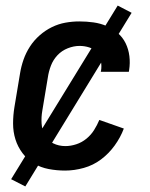

<svg xmlns="http://www.w3.org/2000/svg" viewBox="-20 -605 540 690"><path d="M214 8Q184 8 155 2.5Q126 -3 102 -17.5Q78 -32 61 -54.5Q44 -77 35.5 -104Q27 -131 27 -161Q27 -191 32 -221L52 -341Q56 -366 64.5 -390.5Q73 -415 87.5 -437.5Q102 -460 122.5 -478Q143 -496 166.5 -507.5Q190 -519 215 -523.5Q240 -528 265 -528Q291 -528 316 -524.5Q341 -521 363 -511.5Q385 -502 403 -486.5Q421 -471 431.5 -449.5Q442 -428 445 -403Q448 -378 444 -353L443 -347H342L343 -350Q346 -368 342.5 -385.5Q339 -403 328.5 -416Q318 -429 301 -434.5Q284 -440 266 -440Q245 -440 223.5 -431.5Q202 -423 186.5 -406.5Q171 -390 163 -369Q155 -348 152 -327L132 -207Q128 -184 129.5 -161Q131 -138 141 -119Q151 -100 171 -90Q191 -80 215 -80Q234 -80 254 -86.5Q274 -93 290.5 -106.5Q307 -120 318 -137.5Q329 -155 337 -174L425 -143Q413 -111 392 -82Q371 -53 343 -32Q315 -11 281 -1.5Q247 8 214 8ZM71 65 20 39 403 -585 453 -559Z"/></svg>

Font: Iosevka Curly Semibold
Style: Italic
Weight: 600
Italic angle: -9°
Monospace: yes
Designer: Belleve Invis
Foundry: Belleve Invis
Version: Version 22.1.2; ttfautohint (v1.8.4)